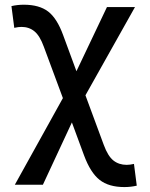

<svg xmlns="http://www.w3.org/2000/svg" viewBox="-20 -547 626 802"><path d="M499.5 234.4Q434.1 234.4 396 204.3Q357.9 174.3 331.1 102.1L280.3 -35.6L159.2 224.6H42L242.7 -137.2L163.1 -351.6Q146.5 -397.5 124 -416Q101.6 -434.6 69.8 -434.6Q56.6 -434.6 39.6 -430.7L27.8 -521.5Q52.7 -527.3 79.6 -527.3Q144 -527.3 181.2 -498.8Q218.3 -470.2 243.7 -400.4L299.3 -249.5L426.8 -517.6H543.9L336.9 -148.9L413.6 58.6Q430.7 105 453.6 123.3Q476.6 141.6 509.3 141.6Q522.5 141.6 539.6 137.7L551.3 228.5Q526.4 234.4 499.5 234.4Z"/></svg>

Font: Cascadia Mono PL
Style: Regular
Weight: 400
Monospace: yes
Designer: Aaron Bell
Foundry: Saja Typeworks
Version: Version 2404.023; ttfautohint (v1.8.4)